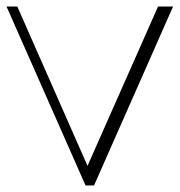

<svg xmlns="http://www.w3.org/2000/svg" viewBox="-20 -568 550 588"><path d="M242 0 0 -548H33L256 -42H240L464 -548H510L268 0Z"/></svg>

Font: Savate ExtraLight
Style: Regular
Weight: 200
Designer: Max Esnée
Foundry: Plomb Type
Version: Version 2.000